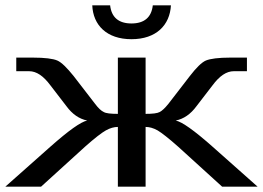

<svg xmlns="http://www.w3.org/2000/svg" viewBox="-38 -700 986 720"><path d="M404 -273C377 -273 359 -275 351 -280C342 -284 331 -294 319 -310L238 -415C213 -446 193 -466 177 -473C161 -480 130 -484 85 -484H23V-433H71C99 -433 125 -415 151 -380L211 -302C233 -272 259 -254 289 -248C265 -243 220 -211 151 -150L-18 0H116L281 -150C317 -182 343 -202 359 -211C375 -220 390 -224 404 -224V0H508V-224C522 -224 537 -220 553 -211C568 -202 594 -182 630 -150L795 0H928L759 -150C690 -211 645 -243 621 -248C651 -254 677 -272 699 -302L759 -380C785 -415 811 -433 839 -433H888V-484H826C781 -484 751 -480 734 -473C718 -466 698 -446 674 -415L593 -310C580 -294 569 -284 561 -280C552 -275 534 -273 508 -273V-484H404ZM603 -680H535C530 -635 503 -612 455 -612C407 -612 380 -635 375 -680H308C311 -606 362 -553 455 -553C548 -553 599 -606 603 -680Z"/></svg>

Font: Gamestation Extended
Style: Regular
Weight: 400
Width: 7
Designer: Jonas Hecksher
Foundry: Jonas Hecksher, Playtypeª, e-types AS
Version: Version 1.003